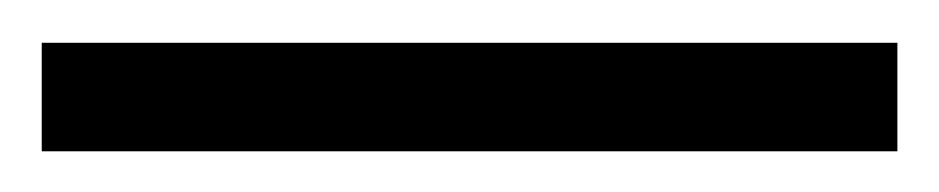

<svg xmlns="http://www.w3.org/2000/svg" viewBox="-20 80 450 92"><path d="M0 100.5H410V152.5H0Z"/></svg>

Font: Newsreader Text SemiBold
Style: Regular
Weight: 600
Designer: Hugues Gentile
Foundry: Production Type
Version: Version 1.001